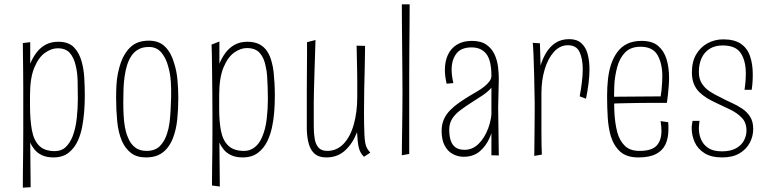

<svg xmlns="http://www.w3.org/2000/svg" viewBox="-20 -714 3529 883"><path d="M85 149Q85 149 85 126Q85 103 85.5 65Q86 27 86.5 -20Q87 -67 87 -116Q87 -165 87 -208Q87 -251 87 -298.5Q87 -346 86.5 -389.5Q86 -433 85.5 -466.5Q85 -500 85 -516L119 -520V-421Q130 -448 147 -471Q164 -494 189 -508Q214 -522 248 -522Q295 -522 320 -496.5Q345 -471 356 -429Q365 -397 367.5 -357.5Q370 -318 370 -274Q370 -236 367 -199Q364 -162 357.5 -129Q351 -96 339 -69Q323 -33 295.5 -11.5Q268 10 226 10Q195 10 173.5 0Q152 -10 139 -26Q126 -42 119 -59L121 147ZM118 -230Q118 -164 126.5 -116.5Q135 -69 160 -44Q185 -19 232 -19Q263 -19 282.5 -38Q302 -57 314 -87Q328 -124 333 -170.5Q338 -217 338 -258Q338 -302 337 -342Q336 -382 328 -413Q320 -449 301 -470.5Q282 -492 245 -492Q217 -492 187.5 -471.5Q158 -451 138 -403.5Q118 -356 118 -275Z M651 10Q609 10 582.5 -10.5Q556 -31 541 -65Q524 -104 519 -156.5Q514 -209 514 -264Q514 -294 515.5 -322.5Q517 -351 522.5 -377.5Q528 -404 536 -427Q552 -472 582.5 -499.5Q613 -527 665 -527Q712 -527 740 -498.5Q768 -470 781 -423Q792 -389 796 -348Q800 -307 800 -263Q800 -211 795 -163.5Q790 -116 775 -78Q765 -52 748 -31.5Q731 -11 707.5 -0.5Q684 10 651 10ZM654 -20Q693 -20 715 -42Q737 -64 748 -99Q756 -122 759.5 -149Q763 -176 764.5 -206Q766 -236 767 -267Q768 -302 765.5 -339Q763 -376 754 -407Q744 -446 722.5 -472Q701 -498 665 -498Q637 -498 617.5 -487.5Q598 -477 585 -458Q572 -439 564 -413Q557 -390 553 -362Q549 -334 548 -304Q547 -274 547 -244Q547 -214 548.5 -184.5Q550 -155 554.5 -129.5Q559 -104 568 -83Q579 -54 600 -37Q621 -20 654 -20Z M955 139Q955 139 955 117.5Q955 96 955.5 60Q956 24 956.5 -19.5Q957 -63 957 -107Q957 -151 957 -189Q957 -232 956.5 -280.5Q956 -329 955.5 -375Q955 -421 954.5 -456.5Q954 -492 953 -509L989 -523V-421Q1000 -448 1017 -471Q1034 -494 1059 -508Q1084 -522 1118 -522Q1150 -522 1172.5 -510.5Q1195 -499 1209 -477.5Q1223 -456 1230 -427Q1236 -406 1238.5 -381.5Q1241 -357 1242.5 -330Q1244 -303 1244 -274Q1244 -235 1241 -197.5Q1238 -160 1230.5 -126.5Q1223 -93 1210 -66Q1194 -32 1166 -11Q1138 10 1096 10Q1065 10 1043.5 0Q1022 -10 1009 -26Q996 -42 989 -59L991 144ZM988 -211Q988 -154 996.5 -111Q1005 -68 1030 -44Q1055 -20 1102 -20Q1122 -20 1137.5 -28Q1153 -36 1165 -50Q1177 -64 1185 -83Q1201 -119 1206.5 -166.5Q1212 -214 1212 -258Q1212 -286 1211 -313Q1210 -340 1208.5 -364Q1207 -388 1202 -408Q1195 -447 1175 -470Q1155 -493 1115 -493Q1087 -493 1057.5 -472.5Q1028 -452 1008 -404Q988 -356 988 -275Z M1481 10Q1447 10 1428 -6Q1409 -22 1400.5 -51Q1392 -80 1391 -119Q1391 -130 1391 -157.5Q1391 -185 1391 -222Q1391 -259 1391 -301.5Q1391 -344 1391.5 -385.5Q1392 -427 1392 -462Q1392 -497 1392 -520L1431 -530Q1428 -443 1426.5 -389Q1425 -335 1424 -301.5Q1423 -268 1423 -244Q1423 -220 1423 -195.5Q1423 -171 1423 -133Q1423 -100 1427.5 -74.5Q1432 -49 1445.5 -34.5Q1459 -20 1485 -20Q1529 -20 1560 -52.5Q1591 -85 1607 -141.5Q1623 -198 1623 -268Q1623 -311 1623 -337.5Q1623 -364 1622.5 -386Q1622 -408 1621.5 -434.5Q1621 -461 1620 -504L1659 -503Q1659 -459 1657.5 -407.5Q1656 -356 1655 -301.5Q1654 -247 1654 -194.5Q1654 -142 1656 -95Q1657 -71 1660 -55.5Q1663 -40 1669 -30.5Q1675 -21 1683 -12L1654 7Q1636 -10 1630 -35.5Q1624 -61 1622 -106Q1602 -54 1567 -22Q1532 10 1481 10Z M1828 0Q1828 -23 1828.5 -55Q1829 -87 1829.5 -125.5Q1830 -164 1830.5 -204.5Q1831 -245 1831 -285Q1831 -325 1830.5 -377.5Q1830 -430 1829.5 -487Q1829 -544 1828.5 -598Q1828 -652 1828 -694H1864Q1864 -651 1863.5 -597Q1863 -543 1862.5 -485.5Q1862 -428 1862 -375.5Q1862 -323 1862 -284Q1862 -232 1862 -179Q1862 -126 1862 -80.5Q1862 -35 1862 -6Z M2240 0V-149V-365Q2240 -436 2216.5 -466Q2193 -496 2149 -496Q2100 -496 2078.5 -467Q2057 -438 2057 -394Q2057 -380 2059 -364.5Q2061 -349 2065 -332L2034 -329Q2030 -346 2028 -362Q2026 -378 2026 -393Q2026 -431 2039.5 -461Q2053 -491 2081 -508.5Q2109 -526 2150 -526Q2192 -526 2217 -508.5Q2242 -491 2254.5 -463.5Q2267 -436 2270.5 -406Q2274 -376 2274 -352L2271 -219L2274 1ZM2112 7Q2086 7 2062.5 -5.5Q2039 -18 2025 -44.5Q2011 -71 2011 -112Q2011 -142 2021.5 -165.5Q2032 -189 2051 -208Q2070 -227 2092.5 -242.5Q2115 -258 2138 -272Q2158 -284 2176 -294.5Q2194 -305 2208 -316.5Q2222 -328 2231 -340Q2240 -352 2240 -365L2256 -354Q2256 -329 2239.5 -310Q2223 -291 2198 -274.5Q2173 -258 2146 -241Q2121 -225 2097.5 -207.5Q2074 -190 2060 -168.5Q2046 -147 2046 -118Q2046 -90 2052.5 -69Q2059 -48 2074.5 -36.5Q2090 -25 2117 -25Q2153 -25 2181 -52.5Q2209 -80 2225.5 -124.5Q2242 -169 2242 -220L2266 -258Q2265 -215 2257.5 -169Q2250 -123 2233 -83Q2216 -43 2186.5 -18Q2157 7 2112 7Z M2646 -271Q2652 -303 2656 -335.5Q2660 -368 2660 -396Q2660 -443 2645.5 -474.5Q2631 -506 2592 -506Q2555 -506 2527.5 -475.5Q2500 -445 2485 -395Q2470 -345 2470 -284L2446 -249Q2446 -288 2450 -328.5Q2454 -369 2464 -405.5Q2474 -442 2491.5 -471Q2509 -500 2535 -517Q2561 -534 2598 -534Q2633 -534 2653.5 -515.5Q2674 -497 2682.5 -465.5Q2691 -434 2691 -395Q2691 -364 2686.5 -329Q2682 -294 2675 -260ZM2437 3Q2437 -7 2437.5 -28.5Q2438 -50 2438 -78Q2438 -106 2438.5 -136.5Q2439 -167 2439 -195.5Q2439 -224 2439 -246Q2438 -314 2436.5 -369.5Q2435 -425 2433.5 -463Q2432 -501 2430 -517L2463 -515Q2464 -497 2464.5 -467.5Q2465 -438 2466.5 -393.5Q2468 -349 2470 -284Q2470 -234 2470 -191Q2470 -148 2470 -112Q2470 -76 2470.5 -49Q2471 -22 2472 -3Z M2916 10Q2862 10 2832.5 -16.5Q2803 -43 2789 -88Q2778 -126 2775 -173Q2772 -220 2772 -272Q2772 -313 2776 -349.5Q2780 -386 2790 -417Q2801 -450 2819 -474.5Q2837 -499 2864.5 -512.5Q2892 -526 2931 -526Q2979 -526 3006 -503.5Q3033 -481 3045 -443Q3057 -405 3057 -356Q3057 -338 3055.5 -319Q3054 -300 3052 -280.5Q3050 -261 3047 -241L3018 -268Q3021 -285 3022.5 -301Q3024 -317 3025 -333Q3026 -349 3026 -363Q3026 -422 3004 -460.5Q2982 -499 2926 -499Q2880 -499 2854.5 -472.5Q2829 -446 2818 -404Q2813 -385 2809.5 -363.5Q2806 -342 2805 -318.5Q2804 -295 2804 -271Q2804 -240 2805 -210Q2806 -180 2809.5 -154Q2813 -128 2819 -105Q2830 -66 2854 -43Q2878 -20 2921 -20Q2977 -20 2999.5 -44Q3022 -68 3022 -112Q3022 -122 3021 -133.5Q3020 -145 3018 -157L3053 -152Q3054 -143 3054 -134.5Q3054 -126 3054 -118Q3054 -79 3040.5 -50Q3027 -21 2996.5 -5.5Q2966 10 2916 10ZM2788 -237V-269L3049 -271L3047 -241Q3015 -241 2982.5 -241Q2950 -241 2919.5 -240.5Q2889 -240 2863 -239.5Q2837 -239 2817.5 -238.5Q2798 -238 2788 -237Z M3301 10Q3251 10 3220 -9.5Q3189 -29 3175 -60Q3161 -91 3161 -125Q3161 -133 3162.5 -141.5Q3164 -150 3165 -158H3197Q3196 -149 3195 -140.5Q3194 -132 3194 -124Q3194 -97 3204 -73Q3214 -49 3237 -33.5Q3260 -18 3300 -18Q3340 -18 3365 -32Q3390 -46 3401.5 -68Q3413 -90 3413 -113Q3413 -150 3392 -172Q3371 -194 3339.5 -209.5Q3308 -225 3275 -240Q3253 -250 3233 -262Q3213 -274 3196.5 -290Q3180 -306 3171 -328.5Q3162 -351 3162 -381Q3162 -430 3181.5 -463.5Q3201 -497 3234 -515Q3267 -533 3306 -533Q3358 -533 3387.5 -512.5Q3417 -492 3429.5 -455.5Q3442 -419 3442 -371Q3442 -360 3441.5 -348.5Q3441 -337 3440 -325.5Q3439 -314 3437 -301H3404Q3407 -321 3408.5 -340Q3410 -359 3410 -376Q3410 -435 3386.5 -470Q3363 -505 3304 -505Q3268 -505 3243.5 -489.5Q3219 -474 3206.5 -446.5Q3194 -419 3194 -383Q3194 -352 3207.5 -330.5Q3221 -309 3243.5 -294Q3266 -279 3292 -267Q3318 -253 3345 -241Q3372 -229 3394.5 -213.5Q3417 -198 3430.5 -176Q3444 -154 3444 -121Q3444 -87 3428 -57Q3412 -27 3380.5 -8.5Q3349 10 3301 10Z"/></svg>

Font: Truculenta Thin
Style: Regular
Weight: 250
Version: Version 1.002